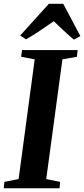

<svg xmlns="http://www.w3.org/2000/svg" viewBox="-31 -1012 452 1032"><path d="M-11 0 -7.5 -34.5 69 -49.5 155.5 -693 82.5 -707 87.5 -743H386.5L382.5 -707L304.5 -693L217.5 -49.5L292 -34.5L289 0ZM77.5 -821 231.5 -991.5H309L401 -818L366 -799Q337.5 -823 310.8 -848Q284 -873 258 -898Q221.5 -872.5 185.2 -848Q149 -823.5 109 -800.5Z"/></svg>

Font: Merriweather 72pt
Style: Bold Italic
Weight: 700
Italic angle: -7.8°
Version: Version 2.101